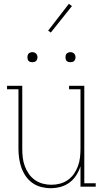

<svg xmlns="http://www.w3.org/2000/svg" viewBox="-20 -981 540 1009"><path d="M246 8Q221 8 196 1.5Q171 -5 150.5 -19.5Q130 -34 115.5 -55Q101 -76 92.5 -100Q84 -124 80.5 -149.5Q77 -175 77 -200V-512H17V-530H97V-200Q97 -177 99.5 -154Q102 -131 110 -109Q118 -87 131 -68Q144 -49 163 -35.5Q182 -22 204.5 -16Q227 -10 250 -10Q273 -10 295.5 -16Q318 -22 337 -35.5Q356 -49 369 -68Q382 -87 390 -109Q398 -131 400.5 -154Q403 -177 403 -200V-512H343V-530H423V-18H483V0H403V-107Q395 -82 380.5 -59.5Q366 -37 345 -21.5Q324 -6 298.5 1Q273 8 246 8ZM350 -654Q345 -654 339.5 -655.5Q334 -657 330.5 -660.5Q327 -664 325.5 -669.5Q324 -675 324 -680Q324 -685 325.5 -690.5Q327 -696 330.5 -699.5Q334 -703 339.5 -705Q345 -707 350 -707Q355 -707 360.5 -705Q366 -703 369.5 -699.5Q373 -696 375 -690.5Q377 -685 377 -680Q377 -675 375 -669.5Q373 -664 369.5 -660.5Q366 -657 360.5 -655.5Q355 -654 350 -654ZM150 -654Q145 -654 139.5 -655.5Q134 -657 130.5 -660.5Q127 -664 125.5 -669.5Q124 -675 124 -680Q124 -685 125.5 -690.5Q127 -696 130.5 -699.5Q134 -703 139.5 -705Q145 -707 150 -707Q155 -707 160.5 -705Q166 -703 169.5 -699.5Q173 -696 175 -690.5Q177 -685 177 -680Q177 -675 175 -669.5Q173 -664 169.5 -660.5Q166 -657 160.5 -655.5Q155 -654 150 -654ZM247 -810 233 -820 342 -961 358 -949Z"/></svg>

Font: Iosevka Slab Thin
Style: Regular
Weight: 100
Monospace: yes
Designer: Belleve Invis
Foundry: Belleve Invis
Version: Version 11.1.0; ttfautohint (v1.8.3)